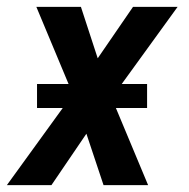

<svg xmlns="http://www.w3.org/2000/svg" viewBox="-32 -540 552 560"><path d="M-12 0 151 -225H76V-295H168L74 -520H204L253 -370L356 -520H486L323 -295H397V-225H306L400 0H270L220 -150L118 0Z"/></svg>

Font: Iosevka SS04 Oblique
Style: Bold
Weight: 700
Italic angle: -9°
Monospace: yes
Designer: Belleve Invis
Foundry: Belleve Invis
Version: Version 19.0.0; ttfautohint (v1.8.4)